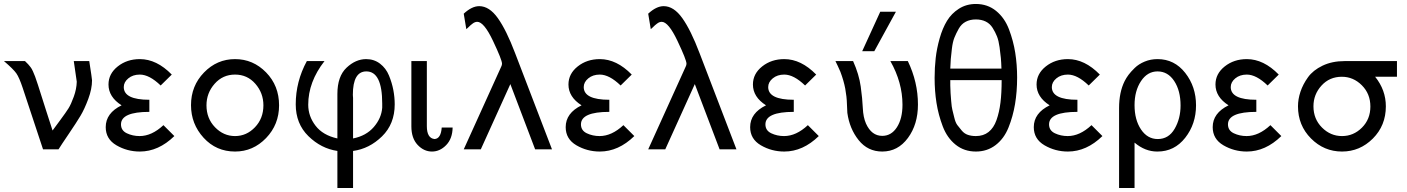

<svg xmlns="http://www.w3.org/2000/svg" viewBox="-20 -753 7092 968"><path d="M0 -445H106Q116 -436 122 -429Q128 -422 134 -414.5Q140 -407 146 -393.5Q152 -380 157 -367Q162 -354 171 -326Q180 -298 188.5 -271Q197 -244 213 -194Q229 -144 245 -95Q253 -106 283 -146.5Q313 -187 325.5 -207Q338 -227 352 -265.5Q366 -304 367 -341Q367 -342 352 -445H430Q444 -355 444 -348Q444 -305 425 -254Q406 -203 386 -169.5Q366 -136 327 -78.5Q288 -21 275 0H197L94 -311Q77 -362 62.5 -383Q48 -404 0 -445Z M513 -112Q513 -183 593 -222Q527 -264 527 -327Q527 -381 573.5 -418Q620 -455 685 -455Q770 -455 846 -377L790 -322Q733 -377 685 -377Q650 -377 627 -358Q604 -339 604 -314Q604 -250 733 -250V-189Q590 -189 590 -126Q590 -95 619.5 -81Q649 -67 684 -67Q745 -67 804 -122L859 -67Q779 11 685 11Q621 11 567 -20.5Q513 -52 513 -112Z M943 -223Q943 -320 1008.5 -387.5Q1074 -455 1165 -455Q1256 -455 1321.5 -388Q1387 -321 1387 -222Q1387 -125 1321.5 -57Q1256 11 1165 11Q1070 11 1006.5 -58.5Q943 -128 943 -223ZM1021 -222Q1021 -156 1064 -111.5Q1107 -67 1165 -67Q1223 -67 1265.5 -111.5Q1308 -156 1308 -222Q1308 -284 1267.5 -330.5Q1227 -377 1165 -377Q1103 -377 1062 -330.5Q1021 -284 1021 -222Z M1471 -227Q1471 -342 1527 -445H1616Q1534 -340 1534 -225Q1534 -167 1571 -119Q1608 -71 1681 -55V-279Q1681 -368 1727 -411.5Q1773 -455 1826 -455Q1866 -455 1896 -432Q1926 -409 1941 -372.5Q1956 -336 1963 -299.5Q1970 -263 1970 -227Q1970 -128 1906 -65.5Q1842 -3 1760 8V195H1681V8Q1599 -4 1535 -66.5Q1471 -129 1471 -227ZM1759 -275Q1759 -271 1759.5 -266Q1760 -261 1760 -260V-55Q1826 -68 1864.5 -112.5Q1903 -157 1907 -210V-231Q1907 -393 1827 -393Q1759 -393 1759 -275Z M2054 -116V-445H2132V-117Q2132 -56 2171 -52Q2203 -54 2207 -110H2262Q2261 -54 2229.5 -21.5Q2198 11 2158 11Q2117 11 2085.5 -22.5Q2054 -56 2054 -116Z M2318 0 2507 -417Q2511 -425 2511 -432Q2511 -451 2465.5 -547Q2420 -643 2386 -643Q2381 -643 2375 -641Q2369 -639 2362 -633.5Q2355 -628 2352 -625.5Q2349 -623 2340 -614L2331 -606L2318 -684Q2359 -722 2396 -722Q2447 -722 2490 -661.5Q2533 -601 2577 -485L2763 0H2678L2553 -329L2404 0Z M2832 -112Q2832 -183 2912 -222Q2846 -264 2846 -327Q2846 -381 2892.5 -418Q2939 -455 3004 -455Q3089 -455 3165 -377L3109 -322Q3052 -377 3004 -377Q2969 -377 2946 -358Q2923 -339 2923 -314Q2923 -250 3052 -250V-189Q2909 -189 2909 -126Q2909 -95 2938.5 -81Q2968 -67 3003 -67Q3064 -67 3123 -122L3178 -67Q3098 11 3004 11Q2940 11 2886 -20.5Q2832 -52 2832 -112Z M3248 0 3437 -417Q3441 -425 3441 -432Q3441 -451 3395.5 -547Q3350 -643 3316 -643Q3311 -643 3305 -641Q3299 -639 3292 -633.5Q3285 -628 3282 -625.5Q3279 -623 3270 -614L3261 -606L3248 -684Q3289 -722 3326 -722Q3377 -722 3420 -661.5Q3463 -601 3507 -485L3693 0H3608L3483 -329L3334 0Z M3762 -112Q3762 -183 3842 -222Q3776 -264 3776 -327Q3776 -381 3822.5 -418Q3869 -455 3934 -455Q4019 -455 4095 -377L4039 -322Q3982 -377 3934 -377Q3899 -377 3876 -358Q3853 -339 3853 -314Q3853 -250 3982 -250V-189Q3839 -189 3839 -126Q3839 -95 3868.5 -81Q3898 -67 3933 -67Q3994 -67 4053 -122L4108 -67Q4028 11 3934 11Q3870 11 3816 -20.5Q3762 -52 3762 -112Z M4327 -495 4418 -694H4497L4388 -495ZM4192 -445H4281Q4311 -378 4319.5 -316.5Q4328 -255 4330 -208.5Q4332 -162 4346 -130Q4374 -68 4428 -68Q4474 -68 4502 -111.5Q4530 -155 4530 -225Q4530 -337 4469 -445H4557Q4608 -339 4608 -226Q4608 -126 4557.5 -57.5Q4507 11 4428 11Q4355 11 4309 -46.5Q4263 -104 4252 -184Q4251 -190 4250 -228Q4249 -266 4241.5 -306Q4234 -346 4217 -391Q4213 -401 4204 -420Q4195 -439 4192 -445Z M4692 -360Q4692 -412 4697.5 -460.5Q4703 -509 4717.5 -560Q4732 -611 4754.5 -648Q4777 -685 4814.5 -709Q4852 -733 4900 -733Q4959 -733 5002 -698Q5045 -663 5067 -605Q5089 -547 5098.5 -487Q5108 -427 5108 -362Q5108 -291 5097.5 -228.5Q5087 -166 5064.5 -110Q5042 -54 4999.5 -21.5Q4957 11 4900 11Q4841 11 4798 -23.5Q4755 -58 4733 -116Q4711 -174 4701.5 -234Q4692 -294 4692 -360ZM4771 -322Q4772 -291 4772.5 -283.5Q4773 -276 4775.5 -244Q4778 -212 4781.5 -199.5Q4785 -187 4791 -161Q4797 -135 4806.5 -122.5Q4816 -110 4829 -94.5Q4842 -79 4860 -73Q4878 -67 4900 -67Q4938 -67 4964 -87.5Q4990 -108 5004 -147.5Q5018 -187 5024 -235.5Q5030 -284 5030 -349H4771ZM4771 -407H5029Q5028 -439 5026 -460.5Q5024 -482 5019.5 -515Q5015 -548 5006.5 -569.5Q4998 -591 4984.5 -612.5Q4971 -634 4949.5 -644.5Q4928 -655 4900 -655Q4871 -655 4849 -643.5Q4827 -632 4813.5 -608Q4800 -584 4791.5 -562.5Q4783 -541 4779 -506.5Q4775 -472 4773.5 -455Q4772 -438 4771 -407Z M5192 -112Q5192 -183 5272 -222Q5206 -264 5206 -327Q5206 -381 5252.5 -418Q5299 -455 5364 -455Q5449 -455 5525 -377L5469 -322Q5412 -377 5364 -377Q5329 -377 5306 -358Q5283 -339 5283 -314Q5283 -250 5412 -250V-189Q5269 -189 5269 -126Q5269 -95 5298.5 -81Q5328 -67 5363 -67Q5424 -67 5483 -122L5538 -67Q5458 11 5364 11Q5300 11 5246 -20.5Q5192 -52 5192 -112Z M5622 195V-208Q5622 -288 5650 -344Q5658 -360 5669.5 -375.5Q5681 -391 5701 -410.5Q5721 -430 5751 -442.5Q5781 -455 5816 -455Q5901 -455 5955.5 -385.5Q6010 -316 6010 -222Q6010 -128 5955.5 -58.5Q5901 11 5816 11H5814Q5753 11 5700 -34V195ZM5700 -223Q5700 -149 5732.5 -100.5Q5765 -52 5817 -52Q5872 -52 5902 -103.5Q5932 -155 5932 -221Q5932 -296 5900 -344.5Q5868 -393 5816 -393Q5765 -393 5732.5 -344Q5700 -295 5700 -223Z M6094 -112Q6094 -183 6174 -222Q6108 -264 6108 -327Q6108 -381 6154.5 -418Q6201 -455 6266 -455Q6351 -455 6427 -377L6371 -322Q6314 -377 6266 -377Q6231 -377 6208 -358Q6185 -339 6185 -314Q6185 -250 6314 -250V-189Q6171 -189 6171 -126Q6171 -95 6200.5 -81Q6230 -67 6265 -67Q6326 -67 6385 -122L6440 -67Q6360 11 6266 11Q6202 11 6148 -20.5Q6094 -52 6094 -112Z M6524 -217Q6524 -253 6536.5 -290.5Q6549 -328 6574.5 -363.5Q6600 -399 6648 -422Q6696 -445 6759 -445H7023V-366H6913Q6967 -299 6967 -217Q6967 -120 6901.5 -54.5Q6836 11 6746 11Q6655 11 6589.5 -55Q6524 -121 6524 -217ZM6602 -217Q6602 -153 6645 -110Q6688 -67 6746 -67Q6804 -67 6846.5 -109.5Q6889 -152 6889 -216Q6889 -280 6846 -323Q6803 -366 6745 -366Q6683 -366 6642.5 -321.5Q6602 -277 6602 -217Z"/></svg>

Font: CMU Sans Serif
Style: Medium
Weight: 500
Version: Version 0.7.0